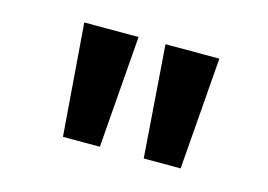

<svg xmlns="http://www.w3.org/2000/svg" viewBox="-49 -813 596 427"><g transform="rotate(15 248.5 -600.0)"><path d="M120 -471 100 -729H225L205 -471ZM306 -471 287 -729H411L391 -471Z"/></g></svg>

Font: Noto Sans Devanagari Condensed SemiBold
Style: Regular
Weight: 600
Width: 3
Designer: Jelle Bosma - Monotype Design Team
Foundry: Monotype Imaging Inc.
Version: Version 2.004; ttfautohint (v1.8.4.7-5d5b)